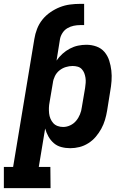

<svg xmlns="http://www.w3.org/2000/svg" viewBox="-57 -760 677 995"><path d="M-37 215V105H11L121 -558Q125 -584 135 -610Q145 -636 162.5 -658Q180 -680 204 -696.5Q228 -713 253.5 -723Q279 -733 305.5 -736.5Q332 -740 358 -740H379V-630H359Q342 -630 325 -626.5Q308 -623 292.5 -614Q277 -605 267 -589.5Q257 -574 254 -558L236 -446Q249 -465 266.5 -481Q284 -497 305 -508Q326 -519 347.5 -523.5Q369 -528 391 -528Q418 -528 443 -519Q468 -510 484.5 -490.5Q501 -471 509 -446Q517 -421 520 -394.5Q523 -368 521 -340.5Q519 -313 514 -286L498 -186Q494 -162 487 -138.5Q480 -115 468 -93Q456 -71 439.5 -51.5Q423 -32 401 -18Q379 -4 355 2Q331 8 307 8Q283 8 260.5 2Q238 -4 221.5 -18.5Q205 -33 194 -52.5Q183 -72 177 -94L144 105H204L205 215ZM270 -102Q289 -102 307 -110.5Q325 -119 337.5 -134Q350 -149 357.5 -167.5Q365 -186 367 -204L384 -304Q386 -317 387 -330.5Q388 -344 386 -357Q384 -370 379.5 -381.5Q375 -393 366.5 -402Q358 -411 345.5 -414.5Q333 -418 319 -418Q302 -418 284 -412.5Q266 -407 251 -395Q236 -383 227.5 -365.5Q219 -348 217 -331L200 -231Q197 -216 196.5 -201.5Q196 -187 197.5 -172.5Q199 -158 204.5 -145Q210 -132 219 -122Q228 -112 241.5 -107Q255 -102 270 -102Z"/></svg>

Font: Iosevka Etoile Extrabold
Style: Italic
Weight: 800
Italic angle: -9°
Designer: Belleve Invis
Foundry: Belleve Invis
Version: Version 22.1.2; ttfautohint (v1.8.4)